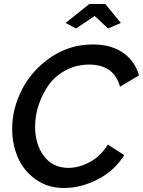

<svg xmlns="http://www.w3.org/2000/svg" viewBox="-20 -937 717 963"><path d="M309 -822 428 -917H508L586 -822L522 -794L455 -857L361 -794ZM41 -291Q41 -392 90.5 -488.5Q140 -585 234.5 -649.5Q329 -714 445 -714Q539 -714 598.5 -671.5Q658 -629 677 -559L582 -502Q552 -613 427 -613Q362 -613 308.5 -584Q255 -555 223 -509Q191 -463 173.5 -409.5Q156 -356 156 -302Q156 -213 200.5 -154Q245 -95 323 -95Q377 -95 431 -124.5Q485 -154 521 -212L603 -159Q554 -80 469.5 -37Q385 6 301 6Q219 6 158.5 -37.5Q98 -81 69.5 -147.5Q41 -214 41 -291Z"/></svg>

Font: Raleway-v4020 SemiBold
Style: Italic
Weight: 600
Italic angle: -12°
Designer: Matt McInerney, Pablo Impallari, Rodrigo Fuenzalida
Foundry: Matt McInerney, Pablo Impallari, Rodrigo Fuenzalida
Version: Version 4.020;PS 004.020;hotconv 1.0.88;makeotf.lib2.5.64775